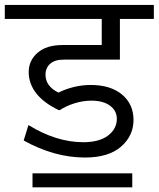

<svg xmlns="http://www.w3.org/2000/svg" viewBox="-35 -667 655 792"><path d="M315.5 -17.2Q189.1 -17.2 62.7 -87.5L82.4 -151.2Q197.2 -80.4 308.4 -80.4Q374.6 -80.4 410.8 -107.9Q446.9 -135.5 446.9 -176.9Q446.9 -210.3 418.9 -231Q390.8 -251.8 341.8 -251.8Q307.4 -251.8 272.5 -240.9Q237.6 -230 211.8 -212.8H207.3Q145.6 -242.2 114.5 -282.1Q83.4 -322 83.4 -369.6Q83.4 -417.1 119.8 -449.2Q156.2 -481.3 224 -481.3H384.7V-589H-15.2V-646.6H599.6V-589H459.6V-421.1H228Q191.1 -421.1 171.9 -403.9Q152.7 -386.8 152.7 -358.9Q152.7 -311.4 205.8 -285.1Q271 -316.5 339.2 -316.5Q421.1 -316.5 468.4 -277Q515.7 -237.6 515.7 -172.1Q515.7 -106.7 464.1 -61.9Q412.5 -17.2 315.5 -17.2ZM510.6 48V105.7H99.1V48Z"/></svg>

Font: Khula
Style: Regular
Weight: 400
Designer: Erin McLaughlin, Steve Matteson
Version: Version 1.000;PS 1.0;hotconv 1.0.72;makeotf.lib2.5.5900; ttf